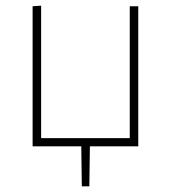

<svg xmlns="http://www.w3.org/2000/svg" viewBox="-20 -516 602 677"><path d="M95 0Q95 -56.5 95 -108.5Q95 -160.5 95 -221V-271Q95 -311.5 95 -348.2Q95 -385 95 -420.8Q95 -456.5 95 -494L125 -496Q125 -458.5 125 -422.2Q125 -386 125 -349Q125 -312 125 -271V-221Q125 -181 125 -145.8Q125 -110.5 125 -76.5Q125 -42.5 125 -5L105 -29H458L437.5 -5Q437.5 -42.5 437.5 -76.5Q437.5 -110.5 437.5 -145.8Q437.5 -181 437.5 -221V-271Q437.5 -311.5 437.5 -348.2Q437.5 -385 437.5 -420.8Q437.5 -456.5 437.5 -494H467.5Q467.5 -456.5 467.5 -420.8Q467.5 -385 467.5 -348.2Q467.5 -311.5 467.5 -271V-221Q467.5 -160.5 467.5 -108.5Q467.5 -56.5 467.5 0ZM268.5 141Q268 104.5 267.5 68.2Q267 32 266.5 -4.5H297Q296.5 32 296 68.2Q295.5 104.5 295 141Z"/></svg>

Font: Commissioner Thin
Style: Regular
Weight: 100
Designer: Kostas Bartsokas
Foundry: Kostas Bartsokas
Version: Version 1.001;gftools[0.9.23]